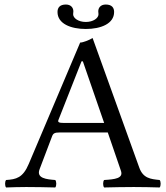

<svg xmlns="http://www.w3.org/2000/svg" viewBox="-20 -826 735 848"><path d="M155 -79 210 -224C215 -237 221 -241 245 -241H456L514 -72C526 -38 488 -34 440 -31C434 -25 434 -4 440 2C477 1 532 0 571 0C612 0 650 1 685 2C691 -4 691 -25 685 -31C646 -35 612 -38 595 -86L389 -658C374 -649 347 -638 334 -638L107 -102C81 -40 51 -34 7 -31C1 -25 1 -4 7 2C33 1 66 0 96 0C137 0 187 1 224 2C230 -4 230 -25 224 -31C186 -34 139 -38 155 -79ZM263 -283C241 -283 234 -286 238 -296L340 -555H346L440 -283ZM359 -729C326 -729 303 -746 303 -763C303 -768 304 -774 304 -776C304 -791 294 -806 271 -806C244 -806 234 -792 234 -773C234 -721 293 -698 359 -698C425 -698 484 -721 484 -773C484 -792 474 -806 447 -806C424 -806 414 -791 414 -776C414 -774 415 -768 415 -763C415 -746 392 -729 359 -729Z"/></svg>

Font: Libertinus Math
Style: Regular
Weight: 400
Designer: Philipp H. Poll, Khaled Hosny
Foundry: Caleb Maclennan
Version: Version 7.050;RELEASE